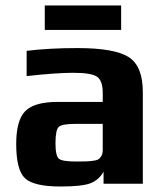

<svg xmlns="http://www.w3.org/2000/svg" viewBox="-20 -669 604 699"><path d="M500 0V-333C500 -397 482.7 -439.8 448 -461.5C413.3 -483.2 351.3 -494 262 -494C194 -494 132.3 -490.7 77 -484V-392C149 -400 205.7 -404 247 -404C291 -404 319.8 -399.2 333.5 -389.5C347.2 -379.8 354 -360.3 354 -331V-298H190C133.3 -298 94 -286.8 72 -264.5C50 -242.2 39 -202.3 39 -145C39 -81.7 49.7 -40 71 -20C92.3 0 135.7 10 201 10C254.3 10 291 5.8 311 -2.5C331 -10.8 346.3 -24.7 357 -44V0ZM354 -124C354 -115.3 352.7 -108.3 350 -103C347.3 -97.7 344.2 -93.5 340.5 -90.5C336.8 -87.5 330.3 -85.3 321 -84C311.7 -82.7 303 -81.8 295 -81.5C287 -81.2 274.7 -81 258 -81C224 -81 202.8 -84.3 194.5 -91C186.2 -97.7 182 -116.7 182 -148C182 -180 186 -199.7 194 -207C202 -214.3 222 -218 254 -218H354ZM421 -560V-649H143V-560Z"/></svg>

Font: Play
Style: Bold
Weight: 700
Designer: Jonas Hecksher
Foundry: Jonas Hecksher, Playtypeª, e-types AS
Version: Version 1.002